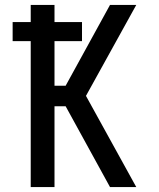

<svg xmlns="http://www.w3.org/2000/svg" viewBox="-20 -755 640 775"><path d="M104 0V-589H31V-666H104V-735H200V-666H311V-589H200V-409H245L424 -735H530L327 -368L530 0H424L245 -326H200V0Z"/></svg>

Font: Iosevka Fixed Medium Extended
Style: Regular
Weight: 500
Width: 7
Monospace: yes
Designer: Belleve Invis
Foundry: Belleve Invis
Version: Version 24.1.1; ttfautohint (v1.8.4)